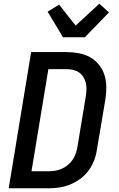

<svg xmlns="http://www.w3.org/2000/svg" viewBox="-20 -1016 640 1036"><path d="M27 0 148 -735H338Q371 -735 404 -729Q437 -723 464.5 -708Q492 -693 512.5 -668.5Q533 -644 543 -613.5Q553 -583 553.5 -549.5Q554 -516 549 -482L503 -209Q499 -180 488 -151Q477 -122 458.5 -96.5Q440 -71 414.5 -52Q389 -33 360 -21Q331 -9 301.5 -4.5Q272 0 243 0ZM243 -92Q261 -92 279 -95Q297 -98 314.5 -106Q332 -114 347 -126.5Q362 -139 372.5 -155Q383 -171 389 -188.5Q395 -206 398 -224L443 -497Q446 -515 446.5 -533.5Q447 -552 443 -569Q439 -586 429.5 -601Q420 -616 406 -625.5Q392 -635 374 -639Q356 -643 338 -643H241L150 -92ZM320 -815 237 -953 299 -991 388 -878 516 -996 568 -949 438 -815Z"/></svg>

Font: Iosevka Semibold Extended
Style: Italic
Weight: 600
Width: 7
Italic angle: -9°
Monospace: yes
Designer: Belleve Invis
Foundry: Belleve Invis
Version: Version 32.5.0; ttfautohint (v1.8.4)